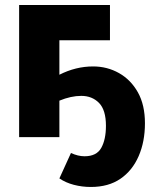

<svg xmlns="http://www.w3.org/2000/svg" viewBox="-20 -545 616 763"><path d="M56 0V-525H417V-385H216V-248Q281 -281 350 -281Q406 -281 453 -254.5Q500 -228 528 -178Q556 -128 556 -55Q556 18 531 75.5Q506 133 458.5 165.5Q411 198 341 198Q306 198 273.5 189.5Q241 181 216 164L262 63Q290 76 316 76Q364 76 382.5 42.5Q401 9 401 -45Q401 -108 373.5 -136Q346 -164 303 -164Q262 -164 216 -145V0Z"/></svg>

Font: Raleway ExtraBold
Style: Regular
Weight: 800
Designer: Matt McInerney, Pablo Impallari, Rodrigo Fuenzalida
Foundry: Matt McInerney, Pablo Impallari, Rodrigo Fuenzalida
Version: Version 4.026